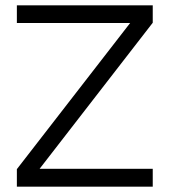

<svg xmlns="http://www.w3.org/2000/svg" viewBox="-20 -696 632 716"><path d="M42.9 -610.2H465.3L42.9 -65.2V0H549.6V-66.4H127.6L549.6 -611.2V-676.2H42.9Z"/></svg>

Font: Estedad VF
Style: Regular
Weight: 100
Designer: Amin Abedi
Version: Version 7.3